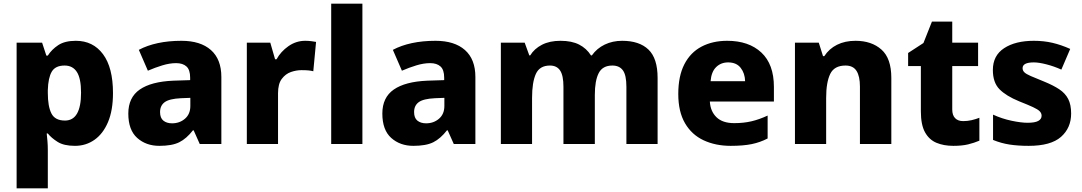

<svg xmlns="http://www.w3.org/2000/svg" viewBox="-20 -780 5863 1040"><path d="M391 -559Q484 -559 538 -486.5Q592 -414 592 -276Q592 -182 565 -118.5Q538 -55 491.5 -22.5Q445 10 386 10Q326 10 292 -11.5Q258 -33 239 -57H233Q235 -39 237 -16Q239 7 239 34V240H70V-549H208L231 -479H239Q260 -512 295.5 -535.5Q331 -559 391 -559ZM330 -425Q280 -425 260.5 -392Q241 -359 239 -292V-277Q239 -204 258.5 -165.5Q278 -127 332 -127Q419 -127 419 -278Q419 -355 396.5 -390Q374 -425 330 -425Z M963 -559Q1066 -559 1122.5 -509Q1179 -459 1179 -363V0H1062L1029 -74H1025Q990 -29 951 -9.5Q912 10 843 10Q771 10 723 -33Q675 -76 675 -165Q675 -252 737 -295Q799 -338 919 -343L1010 -346V-359Q1010 -402 990 -420Q970 -438 934 -438Q899 -438 859.5 -426Q820 -414 781 -397L732 -510Q777 -534 835 -546.5Q893 -559 963 -559ZM960 -248Q897 -245 872 -226.5Q847 -208 847 -173Q847 -141 865 -126.5Q883 -112 912 -112Q953 -112 982 -137Q1011 -162 1011 -206V-250Z M1633 -559Q1649 -559 1666 -557Q1683 -555 1692 -553L1677 -394Q1666 -397 1651.5 -398.5Q1637 -400 1613 -400Q1585 -400 1556 -390Q1527 -380 1506.5 -353Q1486 -326 1486 -275V0H1317V-549H1444L1470 -459H1478Q1501 -501 1542.5 -530Q1584 -559 1633 -559Z M1943 0H1774V-760H1943Z M2339 -559Q2442 -559 2498.5 -509Q2555 -459 2555 -363V0H2438L2405 -74H2401Q2366 -29 2327 -9.5Q2288 10 2219 10Q2147 10 2099 -33Q2051 -76 2051 -165Q2051 -252 2113 -295Q2175 -338 2295 -343L2386 -346V-359Q2386 -402 2366 -420Q2346 -438 2310 -438Q2275 -438 2235.5 -426Q2196 -414 2157 -397L2108 -510Q2153 -534 2211 -546.5Q2269 -559 2339 -559ZM2336 -248Q2273 -245 2248 -226.5Q2223 -208 2223 -173Q2223 -141 2241 -126.5Q2259 -112 2288 -112Q2329 -112 2358 -137Q2387 -162 2387 -206V-250Z M3350 -559Q3443 -559 3492.5 -511.5Q3542 -464 3542 -358V0H3373V-310Q3373 -373 3354 -399Q3335 -425 3297 -425Q3244 -425 3223 -384Q3202 -343 3202 -266V0H3032V-310Q3032 -371 3014 -398Q2996 -425 2959 -425Q2903 -425 2882.5 -379.5Q2862 -334 2862 -250V0H2693V-549H2822L2847 -480H2852Q2874 -516 2915.5 -537.5Q2957 -559 3016 -559Q3077 -559 3117 -538.5Q3157 -518 3181 -480H3186Q3213 -518 3255.5 -538.5Q3298 -559 3350 -559Z M3919 -559Q4036 -559 4104 -495.5Q4172 -432 4172 -309V-230H3825Q3828 -177 3861 -145Q3894 -113 3957 -113Q4008 -113 4050.5 -123Q4093 -133 4138 -154V-30Q4098 -9 4052 0.5Q4006 10 3938 10Q3856 10 3791.5 -20Q3727 -50 3690.5 -112.5Q3654 -175 3654 -271Q3654 -368 3687 -432Q3720 -496 3780 -527.5Q3840 -559 3919 -559ZM3924 -442Q3885 -442 3859 -416.5Q3833 -391 3829 -340H4016Q4015 -383 3992 -412.5Q3969 -442 3924 -442Z M4614 -559Q4701 -559 4754.5 -511.5Q4808 -464 4808 -358V0H4638V-311Q4638 -367 4619.5 -396Q4601 -425 4560 -425Q4499 -425 4477 -379.5Q4455 -334 4455 -250V0H4286V-549H4415L4438 -476H4445Q4471 -516 4514 -537.5Q4557 -559 4614 -559Z M5197 -124Q5221 -124 5242.5 -129Q5264 -134 5285 -142V-18Q5257 -6 5224 2Q5191 10 5144 10Q5092 10 5052.5 -6.5Q5013 -23 4990.5 -63.5Q4968 -104 4968 -177V-422H4899V-493L4982 -547L5028 -663H5138V-549H5278V-422H5138V-187Q5138 -156 5153.5 -140Q5169 -124 5197 -124Z M5782 -165Q5782 -87 5727 -38.5Q5672 10 5552 10Q5494 10 5448.5 3Q5403 -4 5359 -22V-159Q5407 -137 5459 -126Q5511 -115 5546 -115Q5586 -115 5604 -125Q5622 -135 5622 -153Q5622 -167 5611.5 -177.5Q5601 -188 5575 -200Q5549 -212 5501 -231Q5430 -260 5394 -296.5Q5358 -333 5358 -401Q5358 -479 5419 -519Q5480 -559 5580 -559Q5634 -559 5681 -548Q5728 -537 5777 -515L5729 -403Q5689 -421 5648 -431.5Q5607 -442 5580 -442Q5519 -442 5519 -411Q5519 -398 5528.5 -388.5Q5538 -379 5563.5 -368Q5589 -357 5636 -338Q5685 -318 5717.5 -296.5Q5750 -275 5766 -244Q5782 -213 5782 -165Z"/></svg>

Font: Noto Sans Canadian Aboriginal ExtraBold
Style: Regular
Weight: 800
Designer: Monotype Design Team, Typotheque's Kevin King
Foundry: Monotype Imaging Inc.
Version: Version 2.004; ttfautohint (v1.8.4.7-5d5b)